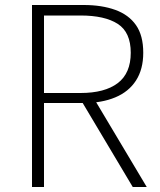

<svg xmlns="http://www.w3.org/2000/svg" viewBox="-20 -748 639 768"><path d="M108 0V-728H315Q387 -728 441 -708.5Q495 -689 524 -647.5Q553 -606 553 -537Q553 -471 524 -426Q495 -381 441 -358.5Q387 -336 315 -336H156V0ZM156 -376H302Q399 -376 451 -415.5Q503 -455 503 -537Q503 -619 451 -652.5Q399 -686 302 -686H156ZM511 0 303 -349 351 -362 567 0Z"/></svg>

Font: Noto Sans SC ExtraLight
Style: Regular
Weight: 250
Designer: Ryoko NISHIZUKA 西塚涼子 (kana, bopomofo & ideographs); Paul D. Hunt (Latin, Greek & Cyrillic); Sandoll Communications 산돌커뮤니
Foundry: Adobe
Version: Version 2.004-H2;hotconv 1.0.118;makeotfexe 2.5.65603